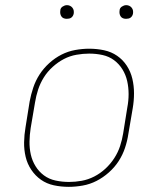

<svg xmlns="http://www.w3.org/2000/svg" viewBox="-20 -717 640 745"><path d="M247 8Q217 8 189 2Q161 -4 139 -19.5Q117 -35 101.5 -58Q86 -81 79.5 -108.5Q73 -136 73.5 -165Q74 -194 79 -223L95 -323Q100 -350 109 -377Q118 -404 133.5 -428Q149 -452 171 -472Q193 -492 218.5 -505Q244 -518 272 -523Q300 -528 326 -528Q356 -528 384 -522Q412 -516 434.5 -500.5Q457 -485 472 -462Q487 -439 493.5 -411.5Q500 -384 500 -355Q500 -326 495 -297L478 -197Q474 -170 465 -143Q456 -116 440.5 -92Q425 -68 402.5 -48Q380 -28 354.5 -15Q329 -2 301 3Q273 8 247 8ZM248 -11Q272 -11 297 -15.5Q322 -20 345.5 -32Q369 -44 389 -62.5Q409 -81 423.5 -103.5Q438 -126 446 -150.5Q454 -175 458 -200L474 -300Q479 -326 479 -352Q479 -378 473.5 -402.5Q468 -427 455 -448Q442 -469 422.5 -483.5Q403 -498 378 -503.5Q353 -509 326 -509Q302 -509 276.5 -504.5Q251 -500 228 -488Q205 -476 184.5 -457.5Q164 -439 150 -416.5Q136 -394 128 -369.5Q120 -345 116 -320L99 -220Q95 -194 94.5 -168Q94 -142 99.5 -117.5Q105 -93 118 -72Q131 -51 150.5 -36.5Q170 -22 195.5 -16.5Q221 -11 248 -11ZM469 -644Q463 -644 457.5 -646Q452 -648 448.5 -653Q445 -658 444 -664Q443 -670 444 -676Q444 -681 446.5 -685Q449 -689 453 -691.5Q457 -694 461 -695.5Q465 -697 470 -697Q476 -697 481.5 -694.5Q487 -692 491 -687Q495 -682 496 -676Q497 -670 496 -664Q495 -659 492.5 -655Q490 -651 486.5 -648.5Q483 -646 478.5 -645Q474 -644 469 -644ZM239 -644Q233 -644 227.5 -646Q222 -648 218.5 -653Q215 -658 214 -664Q213 -670 214 -676Q214 -681 216.5 -685Q219 -689 223 -691.5Q227 -694 231 -695.5Q235 -697 240 -697Q246 -697 251.5 -694.5Q257 -692 261 -687Q265 -682 266 -676Q267 -670 266 -664Q265 -659 262.5 -655Q260 -651 256.5 -648.5Q253 -646 248.5 -645Q244 -644 239 -644Z"/></svg>

Font: Iosevka Etoile Thin
Style: Italic
Weight: 100
Italic angle: -9°
Designer: Belleve Invis
Foundry: Belleve Invis
Version: Version 22.1.2; ttfautohint (v1.8.4)